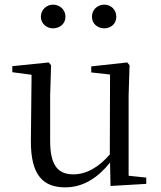

<svg xmlns="http://www.w3.org/2000/svg" viewBox="-20 -792 693 827"><path d="M208 -670C237 -670 262 -689 262 -720C262 -751 237 -772 208 -772C182 -772 156 -751 156 -720C156 -689 182 -670 208 -670ZM429 -670C457 -670 481 -689 481 -720C481 -751 457 -772 429 -772C401 -772 376 -751 376 -720C376 -689 401 -670 429 -670ZM456 9 610 0V-27L534 -35V-380L538 -511L528 -523L373 -506V-480L454 -471L453 -127C407 -73 353 -41 296 -41C231 -41 196 -78 196 -185V-380L200 -511L190 -523L33 -507V-481L116 -470L113 -186C112 -37 166 15 261 15C340 15 403 -28 454 -92Z"/></svg>

Font: Source Han Serif KR
Style: Regular
Weight: 400
Designer: Ryoko NISHIZUKA 西塚涼子 (kana & ideographs); Frank Grießhammer (Latin, Greek & Cyrillic); Wenlong ZHANG 张文龙 (bopomofo); San
Foundry: Adobe
Version: Version 2.001;hotconv 1.1.0;makeotfexe 2.6.0